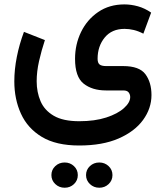

<svg xmlns="http://www.w3.org/2000/svg" viewBox="-20 -418 754 877"><path d="M373 381.8Q373 357.4 390.6 340.8Q408.2 324.2 433.6 324.2Q458.5 324.2 476.1 340.8Q493.7 357.4 493.7 381.8Q493.7 406.2 476.1 422.9Q458.5 439.5 433.6 439.5Q408.2 439.5 390.6 422.6Q373 405.8 373 381.8ZM214.8 381.8Q214.8 357.4 232.4 340.8Q250 324.2 275.4 324.2Q300.3 324.2 317.9 340.8Q335.4 357.4 335.4 381.8Q335.4 406.2 317.9 422.9Q300.3 439.5 275.4 439.5Q250 439.5 232.4 422.6Q214.8 405.8 214.8 381.8ZM341.8 246.6Q236.3 246.6 171.1 207.3Q106 168 75.7 101.3Q45.4 34.7 45.4 -46.4Q45.4 -100.6 56.9 -158.4Q68.4 -216.3 89.4 -272.5L185.1 -234.9Q169.4 -187.5 158.4 -139.2Q147.5 -90.8 147.5 -46.9Q147.5 2.9 165.3 44.4Q183.1 85.9 225.6 110.8Q268.1 135.7 341.8 135.7Q413.1 135.7 465.3 118.7Q517.6 101.6 546.1 75.9Q574.7 50.3 574.7 25.4Q574.7 13.7 567.9 4.4Q561 -4.9 543 -4.9H463.9Q401.4 -4.9 362.1 -35.9Q322.8 -66.9 322.8 -149.4Q322.8 -215.3 350.3 -272Q377.9 -328.6 428.7 -363.3Q479.5 -397.9 548.3 -397.9Q578.6 -397.9 610.1 -389.2Q641.6 -380.4 670.4 -360.4L634.8 -264.2Q612.3 -275.9 591.1 -281Q569.8 -286.1 548.8 -286.1Q490.7 -286.1 458.3 -246.6Q425.8 -207 425.8 -149.4Q425.8 -130.9 434.8 -123.5Q443.8 -116.2 464.8 -116.2H542.5Q616.7 -116.2 644.3 -78.9Q671.9 -41.5 671.9 16.1Q671.9 77.1 633.5 129.9Q595.2 182.6 521.7 214.6Q448.2 246.6 341.8 246.6Z"/></svg>

Font: Vazirmatn RD UI Medium
Style: Regular
Weight: 500
Designer: Saber Rastikerdar
Foundry: Saber Rastikerdar
Version: Version 33.003